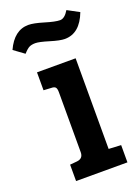

<svg xmlns="http://www.w3.org/2000/svg" viewBox="-170 -775 609 836"><g transform="rotate(-20 135.0 -357.0)"><path d="M214 -503V-83L271 -80V0H33V-76L66 -79Q95 -82 95 -111V-389Q95 -406 89.5 -412Q84 -418 70 -418L35 -420V-503ZM16 -596 -32 -631Q4 -710 70 -710Q94 -710 140 -696Q186 -682 207.5 -682Q229 -682 248 -714L302 -685Q269 -598 199 -598Q177 -598 133 -611.5Q89 -625 71.5 -625Q54 -625 43 -619.5Q32 -614 16 -596Z"/></g></svg>

Font: Bree Serif
Style: Regular
Weight: 400
Designer: Veronika Burian, Jos Scaglione
Foundry: TypeTogether
Version: Version 1.002